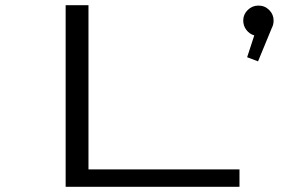

<svg xmlns="http://www.w3.org/2000/svg" viewBox="-20 -720 1090 740"><path d="M321 -67H903V0H233V-700H321ZM1034.5 -641Q1034.5 -625 1027.5 -612L974.5 -483.5L932.5 -499.5L960 -583.5Q941.5 -589 929.5 -604.8Q917.5 -620.5 917.5 -641Q917.5 -664.5 934.8 -681.5Q952 -698.5 976 -698.5Q1000.5 -698.5 1017.5 -681.5Q1034.5 -664.5 1034.5 -641Z"/></svg>

Font: League Mono Extended Light
Style: Regular
Weight: 300
Width: 9
Designer: Tyler Finck
Foundry: The League of Moveable Type / Tyler Finck
Version: Version 2.210